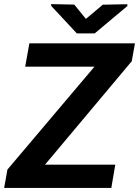

<svg xmlns="http://www.w3.org/2000/svg" viewBox="-37 -924 683 944"><path d="M529.8 -114.3 510.3 0H20.5L40.5 -114.3ZM610.8 -623 88.4 0H-16.6L-0.5 -90.3L524.4 -710.9H626.5ZM577.6 -710.9 557.6 -596.2H86.9L107.4 -710.9ZM328.1 -901.4 385.3 -831.1 468.3 -900.9 588.9 -903.3 589.4 -894.5 428.7 -759.8H340.8L214.8 -895L214.4 -903.8Z"/></svg>

Font: Roboto
Style: Bold Italic
Weight: 700
Italic angle: -12°
Designer: Christian Robertson
Foundry: Google
Version: Version 3.0